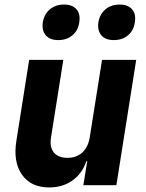

<svg xmlns="http://www.w3.org/2000/svg" viewBox="-20 -813 640 843"><path d="M196 10Q116 10 76.5 -46Q37 -102 52 -195L108 -550H258L204 -210Q197 -167 216.5 -143.5Q236 -120 276 -120Q316 -120 341.5 -143.5Q367 -167 374 -210L428 -550H578L491 0H346L363 -105H359Q341 -51 298 -20.5Q255 10 196 10ZM480 -637Q443 -637 425 -658Q407 -679 412 -715Q418 -751 443 -772Q468 -793 505 -793Q542 -793 560 -772Q578 -751 572 -715Q567 -679 542 -658Q517 -637 480 -637ZM236 -637Q199 -637 181 -658Q163 -679 168 -715Q174 -751 199 -772Q224 -793 261 -793Q298 -793 316 -772Q334 -751 328 -715Q323 -679 298 -658Q273 -637 236 -637Z"/></svg>

Font: JetBrains Mono NL ExtraBold
Style: Italic
Weight: 800
Italic angle: -9°
Monospace: yes
Designer: Philipp Nurullin, Konstantin Bulenkov
Foundry: JetBrains
Version: Version 2.305; ttfautohint (v1.8.4.7-5d5b)